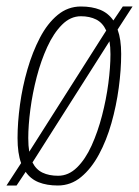

<svg xmlns="http://www.w3.org/2000/svg" viewBox="-28 -561 428 591"><path d="M150 10Q116 10 91 0Q66 -10 51 -32L23 10H-8L37 -59Q26 -89 26 -136Q26 -184 33.5 -239Q41 -294 56.5 -347.5Q72 -401 95 -445Q118 -489 149.5 -515Q181 -541 221 -541Q255 -541 280 -531Q305 -521 321 -498L350 -541H380L334 -470Q345 -440 345 -395Q345 -346 337.5 -290.5Q330 -235 315 -182Q300 -129 276.5 -85.5Q253 -42 221.5 -16Q190 10 150 10ZM59 -136Q59 -112 62 -94L299 -467Q288 -491 268 -501Q248 -511 221 -511Q189 -511 163 -485Q137 -459 117.5 -416.5Q98 -374 85 -324Q72 -274 65.5 -224.5Q59 -175 59 -136ZM151 -20Q183 -20 209 -45.5Q235 -71 254 -113Q273 -155 286 -205Q299 -255 305.5 -304.5Q312 -354 312 -394Q312 -417 309 -434L72 -61Q83 -39 103 -29.5Q123 -20 151 -20Z"/></svg>

Font: Georama SemiCondensed ExtraLight
Style: Italic
Weight: 200
Width: 4
Italic angle: -9°
Designer: Jean-Baptiste Levee
Foundry: Production Type
Version: Version 1.000